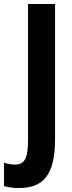

<svg xmlns="http://www.w3.org/2000/svg" viewBox="-76 -734 360 966"><path d="M20 212C136 212 201 153 201 -33V-714H65V-31C65 64 48 94 -1 94C-22 94 -40 90 -56 84V202C-33 209 -7 212 20 212Z"/></svg>

Font: Noto Sans Georgian ExtraCondensed Bold
Style: Regular
Weight: 700
Width: 2
Designer: Monotype Design Team, Akaki Razmadze
Foundry: Google LLC
Version: Version 2.005